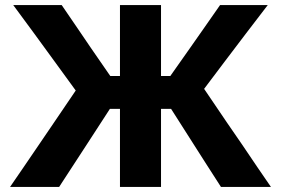

<svg xmlns="http://www.w3.org/2000/svg" viewBox="-20 -733 1102 753"><path d="M19.5 0Q42 -32.5 71.8 -76.2Q101.5 -120 133 -166Q164 -212 191.5 -252L277 -378L194 -492Q154 -547 113.8 -602Q73.5 -657 32 -713H222Q256.5 -662 283.5 -623Q310 -584 336.5 -545L412.5 -435H450.5V-713H611.5V-435H648L725.5 -545Q753 -584 780.5 -623.5Q807.5 -662.5 843 -713H1030Q986.5 -656.5 945 -602Q903.5 -547 861.5 -492L780.5 -384.5L871 -251Q898 -212 929.5 -166Q960.5 -120 990.2 -76.2Q1020 -32.5 1042.5 0H846.5Q815.5 -47.5 789 -89.5Q762.5 -131 737 -171L651 -306H611.5V0H450.5V-306H411L325 -173.5Q298 -132 270.5 -89.8Q243 -47.5 212 0Z"/></svg>

Font: Heraclito
Style: Bold
Weight: 700
Designer: Kostas Bartsokas (font) & Cristiano Sobral (main changes)
Foundry: Kostas Bartsokas (font) & Cristiano Sobral (main changes)
Version: Version 1.00;July 8, 2020;FontCreator 13.0.0.2655 64-bit